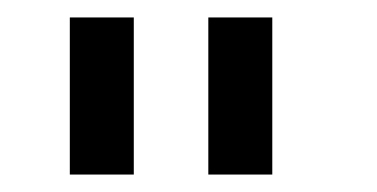

<svg xmlns="http://www.w3.org/2000/svg" viewBox="-20 -740 432 220"><path d="M60 -720H133.3V-540H60ZM218.7 -720H292V-540H218.7Z"/></svg>

Font: Tap Sans
Style: Regular
Weight: 400
Designer: Tap Payments
Foundry: Tap Payments
Version: Version 1.001;Glyphs 3.1.2 (3151)